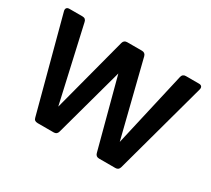

<svg xmlns="http://www.w3.org/2000/svg" viewBox="-134 -935 1286 1170"><g transform="rotate(30 509.0 -350.0)"><path d="M31 -672 204 -22C207 -7 217 0 233 0H347C361 0 371 -7 375 -22L508 -508L637 -22C641 -7 651 0 666 0H780C795 0 805 -7 809 -22L986 -671C991 -689 983 -700 965 -700H872C857 -700 847 -692 844 -677L724 -151L592 -678C588 -693 578 -700 563 -700H460C445 -700 435 -693 431 -678L292 -150L173 -677C170 -692 161 -700 145 -700H53C35 -700 27 -689 31 -672Z"/></g></svg>

Font: Arvore Sans SemiBold
Style: Regular
Weight: 600
Designer: Jonny Pinhorn (Latin) Dan Schunck (customization for Arvore)
Version: Version 1.000;Glyphs 3.3 (3305)